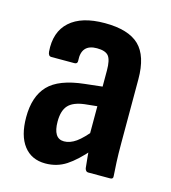

<svg xmlns="http://www.w3.org/2000/svg" viewBox="-83 -570 576 647"><g transform="rotate(15 204.5 -246.5)"><path d="M280.3 0Q271.9 0 268.9 -11.5Q267.4 -25 264.9 -50.6Q262.4 -76.2 261.4 -96.6L252.6 -119.4V-348.5Q252.6 -384.8 241.8 -398.5Q230.9 -412.1 201.1 -412.1Q146.6 -412.1 150.6 -355.3Q151.5 -343.9 140.2 -343.9H59.8Q49.3 -343.9 47.8 -358.9Q42.3 -427 83.2 -463.9Q124 -500.8 205 -500.8Q287.6 -500.8 325.1 -464.6Q362.6 -428.5 362.6 -347.1V-124.8Q362.6 -84.8 363.9 -58.1Q365.1 -31.3 366.6 -12.4Q368.6 0 357.2 0ZM132.6 8Q84.2 8 57.3 -27Q30.4 -61.9 30.4 -126.4Q30.4 -198.4 67.1 -237.1Q103.8 -275.9 192.2 -285.4L263.6 -293.4L263.2 -224.8L209.2 -219.2Q169.8 -214.2 153.2 -195.8Q136.5 -177.4 136.5 -139.6Q136.5 -110.4 145.8 -95.3Q155.2 -80.2 174.3 -80.2Q194.9 -80.2 216.3 -95.2Q237.7 -110.3 268 -148.1L274.8 -77.4Q237.3 -33.9 205.1 -12.9Q173 8 132.6 8Z"/></g></svg>

Font: Sofia Sans Condensed
Style: Regular
Weight: 400
Designer: Botio Nikoltchev, Ani Petrova
Foundry: lettersoup
Version: Version 4.100